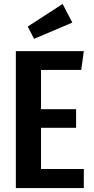

<svg xmlns="http://www.w3.org/2000/svg" viewBox="-20 -949 473 969"><path d="M390 -596H187V-398H364V-304H187V-96H403V0H60V-691H403ZM345 -835 152 -753 120 -815 296 -929Z"/></svg>

Font: Fira Sans Compressed Medium
Style: Regular
Weight: 500
Width: 1
Designer: bBox Type GmbH & Carrois Corporate GbR & Edenspiekermann AG
Foundry: bBox Type GmbH & Carrois Corporate GbR & Edenspiekermann AG
Version: Version 4.301